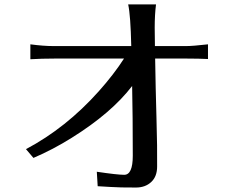

<svg xmlns="http://www.w3.org/2000/svg" viewBox="-20 -796 1040 855"><path d="M95.7 -131.8Q274.4 -226.6 419.9 -389.6Q486.3 -463.9 532.2 -535.2H220.7Q166 -535.2 115.2 -532.2V-598.6Q173.8 -590.8 218.8 -590.8H564.5Q561.5 -727.5 550.8 -776.4H674.8Q668.9 -730.5 668.9 -672.9L669.9 -590.8H808.6Q837.9 -590.8 906.2 -598.6V-533.2Q864.3 -535.2 814.5 -535.2H670.9Q672.9 -405.3 676.8 -270.5Q680.7 -135.7 679.7 -54.7Q679.7 -9.8 653.3 14.6Q627 39.1 585.4 39.1Q543.9 39.1 520.5 38.6Q497.1 38.1 472.7 36.6Q448.2 35.2 415 33.2L411.1 -31.2Q502 -17.6 533.2 -17.6Q571.3 -17.6 571.3 -102.5Q571.3 -280.3 568.4 -413.1Q476.6 -293 299.8 -182.6Q215.8 -129.9 128.9 -92.8Z"/></svg>

Font: GenEi LateMin v2
Style: Medium
Weight: 500
Designer: o_tamon (Modified)
Foundry: o_tamon / Adobe Systems Incorporated / FONT 910 / Philipp H. Poll
Version: Version 2.1;Original Version 1.004